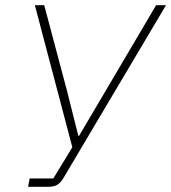

<svg xmlns="http://www.w3.org/2000/svg" viewBox="-20 -718 658 738"><path d="M94 -32H185L258 -152L114 -698H150L237 -371L281 -196H284L382 -362L580 -698H618L224 -34Q212 -14 199 -7Q186 0 165 0H88Z"/></svg>

Font: IBM Plex Sans ExtLt
Style: Italic
Weight: 200
Italic angle: -11°
Designer: Mike Abbink, Paul van der Laan, Pieter van Rosmalen
Foundry: Bold Monday
Version: Version 3.005